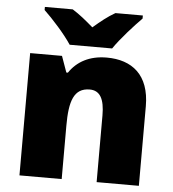

<svg xmlns="http://www.w3.org/2000/svg" viewBox="-54 -815 778 865"><g transform="rotate(5 335.0 -383.0)"><path d="M240 -606H432C463 -652 523 -718 557 -752V-766H433C398 -746 370 -723 335 -693C300 -723 275 -744 240 -766H114V-752C152 -716 210 -652 240 -606ZM412 -563C334 -563 278 -532 243 -480H236L210 -553H66V0H257V-242C257 -352 276 -413 348 -413C395 -413 415 -375 415 -302V0H606V-360C606 -502 526 -563 412 -563Z"/></g></svg>

Font: Noto Sans Lao UI Blk
Style: Regular
Weight: 900
Designer: Monotype Design Team
Foundry: Monotype Imaging Inc.
Version: Version 2.000